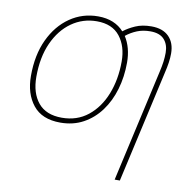

<svg xmlns="http://www.w3.org/2000/svg" viewBox="-85 -622 938 946"><g transform="rotate(10 384.0 -149.0)"><path d="M676 -321Q683 -351 686 -374Q689 -397 689 -419Q689 -460 666.5 -485Q644 -510 597 -510Q560 -510 530.5 -498Q501 -486 476 -466Q510 -413 510 -338Q510 -267 491.5 -204Q473 -141 437.5 -93Q402 -45 351.5 -17.5Q301 10 237 10Q145 10 100 -46.5Q55 -103 55 -192Q55 -297 91.5 -374.5Q128 -452 190.5 -495Q253 -538 331 -538Q373 -538 405.5 -524.5Q438 -511 460 -486Q484 -505 518 -520Q552 -535 598 -535Q655 -535 685.5 -504Q716 -473 716 -420Q716 -398 712.5 -374Q709 -350 702 -321L576 240H550ZM240 -15Q316 -15 370.5 -58.5Q425 -102 454 -175.5Q483 -249 483 -339Q483 -415 444.5 -464Q406 -513 329 -513Q259 -513 203 -473.5Q147 -434 114.5 -362Q82 -290 82 -192Q82 -111 121.5 -63Q161 -15 240 -15Z"/></g></svg>

Font: Noto Sans Thin
Style: Italic
Weight: 100
Italic angle: -12°
Designer: Monotype Design Team
Foundry: Monotype Imaging Inc.
Version: Version 2.013; ttfautohint (v1.8.4.7-5d5b)